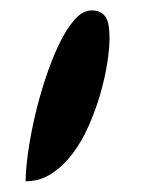

<svg xmlns="http://www.w3.org/2000/svg" viewBox="-20 -168 267 362"><path d="M153.3 -148.4Q164.1 -148.4 171.4 -143.6Q178.7 -138.7 181.6 -131.3Q184.6 -124 185.5 -114.7Q186.5 -105.5 186.5 -96.7Q186.5 -76.2 182.1 -48.3Q177.7 -20.5 168.9 9.8Q160.2 40 147 69.8Q133.8 99.6 116.2 122.6Q98.6 145.5 76.7 159.7Q54.7 173.8 28.3 173.8Q28.3 153.3 32.7 121.1Q37.1 88.9 45.4 52.7Q53.7 16.6 65.4 -19Q77.1 -54.7 90.8 -83.5Q104.5 -112.3 120.1 -130.4Q135.7 -148.4 153.3 -148.4Z"/></svg>

Font: Gloria Hallelujah
Style: Regular
Weight: 400
Designer: Kimberly Geswein
Foundry: Kimberly Geswein
Version: Version 1.004 2010